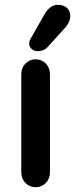

<svg xmlns="http://www.w3.org/2000/svg" viewBox="-20 -783 314 803"><path d="M189 -473C189 -508 163 -535 129 -535C95 -535 69 -508 69 -473V-62C69 -27 95 0 129 0C163 0 189 -27 189 -62ZM179 -586 255 -670C267 -684 273 -699 274 -713C275 -741 258 -763 221 -763C197 -763 178 -744 166 -723L108 -621C104 -614 102 -608 102 -602C101 -580 123 -569 134 -569C149 -569 165 -571 179 -586Z"/></svg>

Font: Hotpoint
Style: Bold
Weight: 700
Designer: Andrew Paglinawan, Luciano Perondi, Riccardo Olocco
Foundry: CAST Cooperativa Anonima Servizi Tipografici
Version: Version 1.000;PS 2.1;hotconv 16.6.51;makeotf.lib2.5.65220